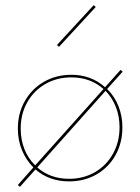

<svg xmlns="http://www.w3.org/2000/svg" viewBox="-20 -698 542 742"><path d="M208 -517 200 -524 342 -678 350 -671ZM453 -206Q453 -146 426.5 -98.5Q400 -51 353 -24Q306 3 247 3Q171 3 117 -43L57 24L49 17L109 -51Q81 -79 65 -117.5Q49 -156 49 -201Q49 -260 76 -307.5Q103 -355 150 -382Q197 -409 256 -409Q332 -409 386 -361L446 -428L454 -421L394 -354Q422 -327 437.5 -288.5Q453 -250 453 -206ZM116 -59 380 -354Q329 -399 256 -399Q200 -399 155.5 -373.5Q111 -348 85.5 -303Q60 -258 60 -201Q60 -158 74.5 -121.5Q89 -85 116 -59ZM442 -206Q442 -248 428 -284Q414 -320 388 -347L124 -51Q174 -7 247 -7Q303 -7 347.5 -33Q392 -59 417 -104.5Q442 -150 442 -206Z"/></svg>

Font: Ysabeau Infant Hairline
Style: Regular
Weight: 100
Designer: Christian Thalmann (Catharsis Fonts)
Version: Version 0.003